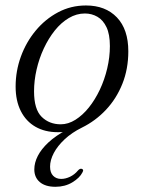

<svg xmlns="http://www.w3.org/2000/svg" viewBox="-20 -486 537 719"><path d="M302 -465.5Q375 -465.5 417.8 -420.8Q460.5 -376 460.5 -294Q460.5 -227.5 438.2 -172Q416 -116.5 376.8 -74.8Q337.5 -33 286.5 -8Q249 10.5 222.2 35.5Q195.5 60.5 181.5 87Q167.5 113.5 167.5 138Q167.5 160.5 179 172.2Q190.5 184 209 184Q225.5 184 242.5 175.8Q259.5 167.5 271.5 153Q275.5 148.5 278.8 147Q282 145.5 285.5 146Q289 146.5 290.8 150Q292.5 153.5 288.5 160Q278.5 180 251 196.8Q223.5 213.5 187.5 213.5Q150 213.5 129.2 196Q108.5 178.5 108.5 148.5Q108.5 123.5 121.5 98Q134.5 72.5 161.2 47.5Q188 22.5 230 0L231.5 6.5Q217 8.5 209.5 8.8Q202 9 196 9Q148.5 9 113 -11.2Q77.5 -31.5 58 -70Q38.5 -108.5 38.5 -162Q38.5 -220 58.2 -274.2Q78 -328.5 113.8 -371.5Q149.5 -414.5 197.5 -440Q245.5 -465.5 302 -465.5ZM207.5 -20.5Q235.5 -20.5 262.5 -37.5Q289.5 -54.5 312.8 -83.5Q336 -112.5 353.8 -150Q371.5 -187.5 381.5 -229.8Q391.5 -272 391.5 -313.5Q391.5 -357.5 378.8 -384.2Q366 -411 344.8 -423.2Q323.5 -435.5 298 -435.5Q266.5 -435.5 237.8 -418.5Q209 -401.5 185.2 -371.8Q161.5 -342 144 -304.5Q126.5 -267 117 -225.5Q107.5 -184 107.5 -144Q107.5 -76.5 136 -48.5Q164.5 -20.5 207.5 -20.5Z"/></svg>

Font: Fraunces Light
Style: Italic
Weight: 300
Italic angle: -16°
Version: Version 1.000;[b76b70a41]